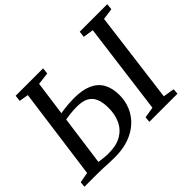

<svg xmlns="http://www.w3.org/2000/svg" viewBox="-152 -1000 1263 1263"><g transform="rotate(-45 479.0 -369.0)"><path d="M282 5Q260.5 5 232.2 3.8Q204 2.5 176.2 1.2Q148.5 0 127.5 0H3L7 -38.5L79.5 -51.5L166 -689.5L101.5 -700.5L106.5 -743H361.5L357 -700L271 -689.5L183.5 -50.5Q203 -47 226.5 -44.8Q250 -42.5 271 -42.5Q346 -42.5 392.5 -70.5Q439 -98.5 460.8 -146.5Q482.5 -194.5 482.5 -255.5Q482.5 -306.5 468.2 -340.5Q454 -374.5 423 -391.2Q392 -408 341 -408Q307 -408 274 -404Q241 -400 219.5 -396L225 -446Q242 -450.5 266.2 -453.8Q290.5 -457 316.5 -459Q342.5 -461 366 -461Q443.5 -461 493.8 -438.5Q544 -416 568.5 -372Q593 -328 593 -263.5Q593 -209 572.8 -160.2Q552.5 -111.5 512.8 -74.2Q473 -37 415.2 -16Q357.5 5 282 5ZM607 0 610.5 -38.5 687 -51.5 770 -689.5 697 -700.5 702.5 -743H958.5L954 -700.5L875 -689.5L793 -51.5L871.5 -38.5L868.5 0Z"/></g></svg>

Font: Merriweather 24pt
Style: Italic
Weight: 400
Italic angle: -7.8°
Designer: Eben Sorkin
Foundry: Eben Sorkin
Version: Version 2.101